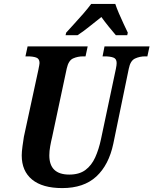

<svg xmlns="http://www.w3.org/2000/svg" viewBox="-20 -951 784 981"><path d="M298 10Q197 10 144 -33.5Q91 -77 91 -157Q91 -175 95 -204.5Q99 -234 102 -252L176 -594Q182 -623 182 -629Q182 -651 165 -657Q148 -663 121 -663H110L121 -714H428L417 -663H405Q377 -663 353.5 -652.5Q330 -642 321 -601L246 -249Q241 -229 236.5 -204Q232 -179 232 -157Q232 -59 334 -59Q385 -59 416.5 -82.5Q448 -106 466.5 -147Q485 -188 496 -240L572 -599Q576 -618 576 -629Q576 -651 559 -657Q542 -663 515 -663H504L514 -714H744L733 -663H721Q694 -663 670 -652Q646 -641 638 -600L559 -217Q536 -108 472 -49Q408 10 298 10ZM318 -784Q335 -803 358.5 -828.5Q382 -854 405.5 -881Q429 -908 446 -931H569Q576 -910 587.5 -883Q599 -856 611.5 -829.5Q624 -803 633 -784L630 -771H572Q557 -788 535 -815.5Q513 -843 498 -864Q466 -839 435 -814Q404 -789 376 -771H315Z"/></svg>

Font: Noto Serif Condensed
Style: Bold Italic
Weight: 700
Width: 3
Italic angle: -12°
Designer: Monotype Design Team
Foundry: Monotype Imaging Inc.
Version: Version 2.014